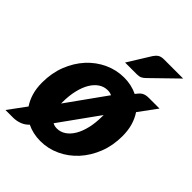

<svg xmlns="http://www.w3.org/2000/svg" viewBox="-233 -849 984 984"><g transform="rotate(45 258.5 -357.0)"><path d="M204 -105Q217.5 -97.5 234.5 -97.5Q260.5 -97.5 282.5 -112.2Q304.5 -127 320.8 -154Q337 -181 346.2 -219.8Q355.5 -258.5 355.5 -306.5V-316ZM310.5 -414.5Q297.5 -421 280.5 -421Q254.5 -421 232.5 -406.5Q210.5 -392 194.2 -365Q178 -338 168.8 -299.2Q159.5 -260.5 159.5 -212V-203.5ZM462.5 -444Q480.5 -417.5 490.5 -383.5Q500.5 -349.5 500.5 -307.5Q500.5 -239.5 477.8 -181.8Q455 -124 416.5 -81.8Q378 -39.5 327.2 -15.8Q276.5 8 220.5 8Q167 8 123 -13.5Q105 5.5 82.2 13.5Q59.5 21.5 37.5 21.5H-18.5L52.5 -75Q34.5 -101.5 24.5 -135.2Q14.5 -169 14.5 -211Q14.5 -280 37.2 -337.8Q60 -395.5 98.5 -437.5Q137 -479.5 187.8 -503Q238.5 -526.5 294.5 -526.5Q347.5 -526.5 391.5 -505Q399 -515 405.5 -522Q412 -529 419.5 -533.5Q427 -538 436.2 -540Q445.5 -542 458.5 -542H534.5ZM511.5 -736.5 376.5 -605Q365 -593.5 354.8 -588.8Q344.5 -584 328.5 -584H243L319 -706.5Q328.5 -721 340.2 -728.8Q352 -736.5 373.5 -736.5Z"/></g></svg>

Font: Lato ExtraBold
Style: Italic
Weight: 800
Italic angle: -7°
Designer: Lukasz Dziedzic with Adam Twardoch and Botio Nikoltchev
Foundry: tyPoland Lukasz Dziedzic
Version: Version 2.015; 2015-08-06; http://www.latofonts.com/